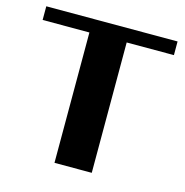

<svg xmlns="http://www.w3.org/2000/svg" viewBox="-95 -711 773 801"><g transform="rotate(15 291.5 -311.0)"><path d="M575 -622V-563H371V0H210V-563H8V-622Z"/></g></svg>

Font: Sarpanch
Style: Bold
Weight: 700
Designer: Manushi Parikh (Devanagari and Latin), Jyotish Sonowal (Devanagari)
Foundry: Indian Type Foundry
Version: Version 2.004;PS 1.0;hotconv 1.0.78;makeotf.lib2.5.61930; tt